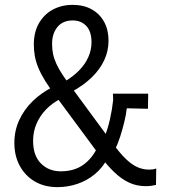

<svg xmlns="http://www.w3.org/2000/svg" viewBox="-20 -759 693 789"><path d="M579 6Q541 6 509.5 -9Q478 -24 448.5 -52.5Q419 -81 389 -121L210 -363Q184 -397 166 -426Q148 -455 137.5 -480.5Q127 -506 123 -529.5Q119 -553 119 -576Q119 -627 140 -663.5Q161 -700 197 -719.5Q233 -739 279 -739Q324 -739 357 -720.5Q390 -702 408 -669Q426 -636 426 -592Q426 -550 408.5 -512Q391 -474 357 -441Q323 -408 275 -382L243 -422Q280 -444 305 -469.5Q330 -495 343 -524.5Q356 -554 356 -585Q356 -630 334.5 -652.5Q313 -675 279 -675Q238 -675 216 -648Q194 -621 194 -579Q194 -557 198 -537.5Q202 -518 211.5 -497Q221 -476 237.5 -451Q254 -426 279 -393L440 -174Q472 -130 497 -106Q522 -82 545 -72Q568 -62 593 -62Q601 -62 608.5 -63Q616 -64 622 -67L621 1Q613 3 602 4.5Q591 6 579 6ZM216 10Q163 10 123.5 -13Q84 -36 61.5 -77Q39 -118 39 -172Q39 -222 59 -265.5Q79 -309 114.5 -343.5Q150 -378 196 -401L231 -354Q195 -336 169.5 -309.5Q144 -283 130 -250.5Q116 -218 116 -180Q116 -120 148 -87.5Q180 -55 230 -55Q285 -55 322.5 -82Q360 -109 381 -155L423 -110Q402 -70 370 -43.5Q338 -17 298.5 -3.5Q259 10 216 10ZM452 -143 408 -192Q423 -229 432 -269.5Q441 -310 445 -348L444 -374H589L588 -312L501 -314Q498 -287 490.5 -256.5Q483 -226 473.5 -196.5Q464 -167 452 -143Z"/></svg>

Font: Mona Sans SemiCondensed
Style: Regular
Weight: 400
Width: 4
Designer: Deni Anggara
Foundry: GitHub
Version: Version 2.000